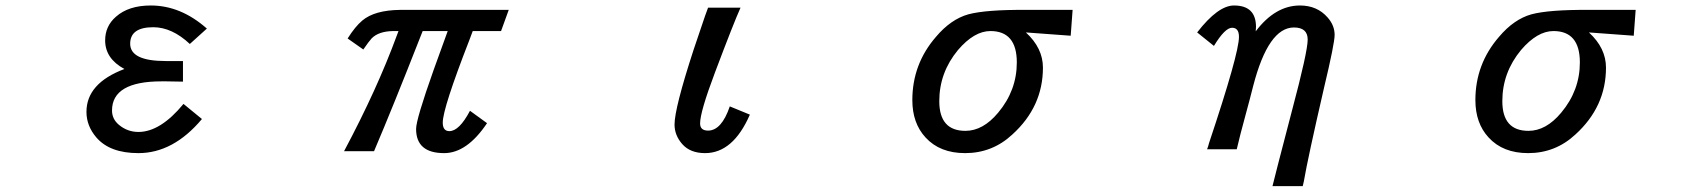

<svg xmlns="http://www.w3.org/2000/svg" viewBox="-20 -541 6040 682"><path d="M714.8 -439.5 654.3 -384.8Q590.8 -444.3 524.4 -444.3Q442.4 -444.3 442.4 -385.7Q442.4 -324.2 568.4 -324.2H583H602.5H629.9V-251Q601.6 -251 570.3 -252Q561.5 -252 553.7 -252Q377.9 -252 377.9 -148.4Q377.9 -118.2 402.3 -97.7Q432.6 -72.3 471.7 -72.3Q549.8 -72.3 631.8 -171.9L697.3 -118.2Q595.7 2.9 471.7 2.9Q370.1 2.9 322.3 -52.7Q287.1 -93.8 287.1 -143.6Q287.1 -245.1 421.9 -295.9Q353.5 -333 353.5 -397.5Q353.5 -448.2 391.6 -481.4Q436.5 -521.5 515.6 -521.5Q622.1 -521.5 714.8 -439.5Z M1659.2 -430.7Q1654.3 -418 1647.5 -399.4Q1552.7 -156.2 1552.7 -105.5Q1552.7 -75.2 1576.2 -75.2Q1611.3 -75.2 1649.4 -147.5L1710 -103.5Q1638.7 2.9 1557.6 2.9Q1458 2.9 1458 -83Q1458 -117.2 1520.5 -293Q1547.9 -369.1 1566.4 -419.9L1570.3 -430.7H1481.4L1473.6 -411.1Q1376 -162.1 1308.6 -3.9H1202.1Q1319.3 -223.6 1389.6 -415L1395.5 -430.7H1376Q1324.2 -429.7 1299.8 -404.3Q1290 -393.6 1270.5 -365.2L1214.8 -404.3Q1241.2 -446.3 1266.6 -467.8Q1310.5 -504.9 1401.4 -505.9H1787.1L1759.8 -430.7Z M2643.6 -133.8Q2584 2.9 2484.4 2.9Q2431.6 2.9 2403.3 -29.3Q2376 -60.5 2376 -98.6Q2376 -156.2 2443.4 -363.3L2484.4 -484.4L2495.1 -513.7H2610.4Q2586.9 -461.9 2519.5 -283.2Q2466.8 -143.6 2466.8 -102.5Q2466.8 -77.1 2495.1 -77.1Q2543 -77.1 2572.3 -163.1Z M3790 -505.9 3783.2 -414.1Q3708 -419.9 3624 -425.8Q3684.6 -370.1 3684.6 -300.8Q3684.6 -162.1 3576.2 -63.5Q3504.9 2.9 3408.2 2.9Q3318.4 2.9 3267.6 -52.7Q3220.7 -103.5 3220.7 -185.5Q3220.7 -313.5 3304.7 -410.2Q3357.4 -472.7 3419.9 -490.2Q3482.4 -506.8 3624 -505.9Q3664.1 -505.9 3790 -505.9ZM3498 -430.7Q3440.4 -430.7 3382.8 -363.3Q3316.4 -283.2 3316.4 -181.6Q3316.4 -76.2 3409.2 -76.2Q3471.7 -76.2 3525.4 -140.6Q3591.8 -219.7 3591.8 -319.3Q3591.8 -430.7 3498 -430.7Z M4607.4 120.1H4500L4520.5 39.1Q4546.9 -63.5 4569.3 -148.4Q4625 -357.4 4625 -400.4Q4625 -443.4 4576.2 -443.4Q4485.4 -443.4 4431.6 -236.3Q4420.9 -193.4 4403.3 -128.9Q4384.8 -61.5 4373 -10.7H4267.6L4271.5 -21.5L4274.4 -32.2Q4380.9 -350.6 4380.9 -410.2Q4380.9 -442.4 4356.4 -442.4Q4331.1 -442.4 4292 -377.9L4232.4 -425.8Q4306.6 -521.5 4363.3 -521.5Q4441.4 -521.5 4441.4 -445.3Q4441.4 -439.5 4440.4 -429.7Q4509.8 -521.5 4597.7 -521.5Q4658.2 -521.5 4695.3 -479.5Q4720.7 -451.2 4720.7 -417Q4720.7 -386.7 4683.6 -231.4Q4625 22.5 4611.3 103.5Z M5790 -505.9 5783.2 -414.1Q5708 -419.9 5624 -425.8Q5684.6 -370.1 5684.6 -300.8Q5684.6 -162.1 5576.2 -63.5Q5504.9 2.9 5408.2 2.9Q5318.4 2.9 5267.6 -52.7Q5220.7 -103.5 5220.7 -185.5Q5220.7 -313.5 5304.7 -410.2Q5357.4 -472.7 5419.9 -490.2Q5482.4 -506.8 5624 -505.9Q5664.1 -505.9 5790 -505.9ZM5498 -430.7Q5440.4 -430.7 5382.8 -363.3Q5316.4 -283.2 5316.4 -181.6Q5316.4 -76.2 5409.2 -76.2Q5471.7 -76.2 5525.4 -140.6Q5591.8 -219.7 5591.8 -319.3Q5591.8 -430.7 5498 -430.7Z"/></svg>

Font: MotoyaLCedar
Style: W3 mono
Weight: 400
Version: Version 1.01